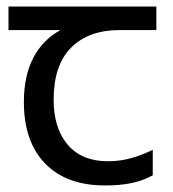

<svg xmlns="http://www.w3.org/2000/svg" viewBox="-20 -557 530 587"><path d="M301 10Q183 10 118 -57Q53 -124 53 -245Q53 -325 82 -380.5Q111 -436 165 -465H6V-537H458V-465H345Q251 -465 197.5 -411.5Q144 -358 144 -252Q144 -165 187 -114.5Q230 -64 310 -64Q347 -64 381 -73.5Q415 -83 447 -99V-21Q418 -5 383 2.5Q348 10 301 10Z"/></svg>

Font: ltamil15
Style: Book
Weight: 400
Designer: Jelle Bosma - Monotype Design Team
Foundry: Monotype Imaging Inc.
Version: Version 2.003